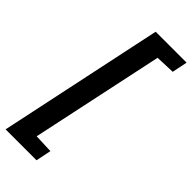

<svg xmlns="http://www.w3.org/2000/svg" viewBox="-296 -786 979 979"><g transform="rotate(45 194.0 -296.5)"><path d="M-12 150 177 -743H400L383 -660L278 -656L125 63L228 67L211 150Z"/></g></svg>

Font: Saira Semi Condensed SemiBold
Style: Italic
Weight: 600
Width: 4
Italic angle: -12°
Designer: Hector Gatti with collaboration of the Omnibus-Type team
Foundry: Omnibus-Type
Version: Version 1.001; ttfautohint (v1.8)